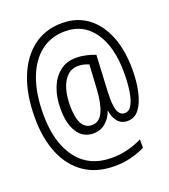

<svg xmlns="http://www.w3.org/2000/svg" viewBox="-145 -818 890 1011"><g transform="rotate(-20 300.0 -312.5)"><path d="M325 89Q225 89 156 42Q87 -5 51 -91Q15 -177 15 -294Q15 -422 52 -516.5Q89 -611 157 -662.5Q225 -714 319 -714Q401 -714 460.5 -670.5Q520 -627 552.5 -547Q585 -467 585 -357Q585 -292 573 -236Q561 -180 535.5 -145.5Q510 -111 469 -111Q435 -111 414.5 -135.5Q394 -160 390 -197H388Q374 -158 345.5 -134.5Q317 -111 278 -111Q220 -111 189 -160Q158 -209 158 -292Q158 -357 178 -408Q198 -459 235.5 -488Q273 -517 325 -517Q353 -517 382.5 -510.5Q412 -504 433 -495L424 -321Q423 -308 422.5 -289.5Q422 -271 422 -257Q422 -202 434 -178.5Q446 -155 469 -155Q494 -155 509 -182Q524 -209 531 -254.5Q538 -300 538 -356Q538 -502 480 -585Q422 -668 320 -668Q240 -668 182.5 -623Q125 -578 94 -494.5Q63 -411 63 -295Q63 -138 131 -47.5Q199 43 325 43Q372 43 415 32Q458 21 496 2V49Q460 67 417 78Q374 89 325 89ZM286 -155Q326 -155 347 -198Q368 -241 373 -323L381 -460Q367 -466 352.5 -469.5Q338 -473 323 -473Q285 -473 260 -448.5Q235 -424 223 -383Q211 -342 211 -291Q211 -155 286 -155Z"/></g></svg>

Font: Noto Sans Mono Light
Style: Regular
Weight: 300
Designer: Monotype Design Team
Foundry: Monotype Imaging Inc.
Version: Version 2.014; ttfautohint (v1.8.4.7-5d5b)